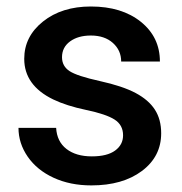

<svg xmlns="http://www.w3.org/2000/svg" viewBox="-20 -558 556 588"><path d="M356.9 -143.6Q356.9 -175.3 330.8 -191.9Q304.7 -208.5 244.1 -221.2Q183.6 -233.9 143.1 -253.4Q54.2 -296.4 54.2 -377.9Q54.2 -446.3 111.8 -492.2Q169.4 -538.1 258.3 -538.1Q353 -538.1 411.4 -491.2Q469.7 -444.3 469.7 -369.6H351.1Q351.1 -403.8 325.7 -426.5Q300.3 -449.2 258.3 -449.2Q219.2 -449.2 194.6 -431.2Q169.9 -413.1 169.9 -382.8Q169.9 -355.5 192.9 -340.3Q215.8 -325.2 285.6 -309.8Q355.5 -294.4 395.3 -273.2Q435.1 -252 454.3 -222.2Q473.6 -192.4 473.6 -149.9Q473.6 -78.6 414.6 -34.4Q355.5 9.8 259.8 9.8Q194.8 9.8 144 -13.7Q93.3 -37.1 64.9 -78.1Q36.6 -119.1 36.6 -166.5H151.9Q154.3 -124.5 183.6 -101.8Q212.9 -79.1 261.2 -79.1Q308.1 -79.1 332.5 -96.9Q356.9 -114.7 356.9 -143.6Z"/></svg>

Font: Vazir Medium
Style: Medium
Weight: 500
Designer: Saber Rastikerdar
Foundry: Saber Rastikerdar
Version: Version 30.0.0